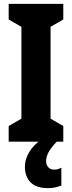

<svg xmlns="http://www.w3.org/2000/svg" viewBox="-20 -734 373 995"><path d="M308 0H25V-81L91 -119V-595L25 -633V-714H308V-633L242 -595V-119L308 -81ZM219 102Q219 120 230 132.5Q241 145 260 145Q274 145 282.5 142Q291 139 298 135V228Q287 232 269.5 236.5Q252 241 229 241Q168 241 138.5 211Q109 181 109 130Q109 92 131.5 54Q154 16 199 -14L274 0Q243 33 231 56Q219 79 219 102Z"/></svg>

Font: Noto Sans Telugu ExtraCondensed ExtraBold
Style: Regular
Weight: 800
Width: 2
Designer: Jelle Bosma - Monotype Design Team
Foundry: Monotype Imaging Inc.
Version: Version 2.005; ttfautohint (v1.8.4.7-5d5b)